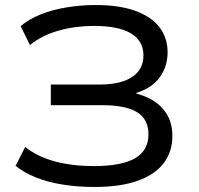

<svg xmlns="http://www.w3.org/2000/svg" viewBox="-20 -734 792 763"><path d="M355 9Q288 9 229 -0.5Q170 -10 122.5 -29Q75 -48 42 -75L80 -150Q131 -110 200 -92Q269 -74 352 -74Q463 -74 516.5 -105Q570 -136 570 -200Q570 -260 525 -288Q480 -316 386 -316H182V-398H374Q460 -398 505 -428Q550 -458 550 -514Q550 -571 501 -601Q452 -631 353 -631Q280 -631 213.5 -612.5Q147 -594 99 -555L62 -630Q95 -658 141 -676.5Q187 -695 243.5 -704.5Q300 -714 360 -714Q454 -714 517.5 -691Q581 -668 613.5 -626Q646 -584 646 -526Q646 -470 615 -427Q584 -384 522 -365V-362Q591 -344 628 -301Q665 -258 665 -194Q665 -131 630.5 -85.5Q596 -40 527 -15.5Q458 9 355 9Z"/></svg>

Font: Nunito Sans 7pt SemiExpanded
Style: Regular
Weight: 400
Width: 6
Designer: Vernon Adams
Foundry: Vernon Adams
Version: Version 3.101;gftools[0.9.27]